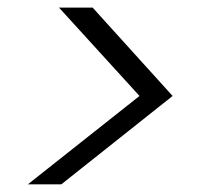

<svg xmlns="http://www.w3.org/2000/svg" viewBox="-20 -622 532 504"><path d="M53.2 -138.2 346.2 -370.1 134.8 -602.1H223.1L433.1 -370.1L141.1 -138.2Z"/></svg>

Font: SVN-Poppins Light
Style: Italic
Weight: 300
Italic angle: -10°
Designer: Ninad Kale (Devanagari), Jonny Pinhorn (Latin)
Foundry: Indian Type Foundry
Version: Version 3.002 2017